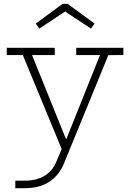

<svg xmlns="http://www.w3.org/2000/svg" viewBox="-20 -780 684 1010"><path d="M381 -528.5H629V-490.5L550 -490L317 78.5Q291.5 142 239.8 176Q188 210 109.5 210H60.5V170.5H109.5Q171.5 170.5 214 145Q256.5 119.5 277 69L316 -23.5L309 15L100 -490.5H15.5V-528.5H268V-490.5H148.5L341.5 -13L301.5 -49.5H343.5L320.5 -27L506 -490.5H381ZM336.5 -759.5 477.5 -656 458.5 -629.5 322.5 -719.5 187 -629.5 168 -656 309 -759.5Z"/></svg>

Font: Hepta Slab ExtraLight Light
Style: Regular
Weight: 300
Version: Version 1.100